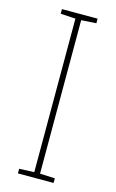

<svg xmlns="http://www.w3.org/2000/svg" viewBox="-112 -760 485 806"><g transform="rotate(15 130.0 -357.0)"><path d="M208 0H53V-20L118 -23V-690L53 -694V-714H208V-694L143 -690V-23L208 -20Z"/></g></svg>

Font: Noto Sans SemiCondensed Thin
Style: Regular
Weight: 100
Width: 4
Designer: Monotype Design Team
Foundry: Monotype Imaging Inc.
Version: Version 2.013; ttfautohint (v1.8.4.7-5d5b)